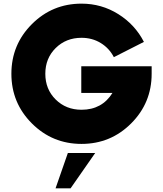

<svg xmlns="http://www.w3.org/2000/svg" viewBox="-20 -780 894 1054"><path d="M426.2 -416.2H812.5V-375Q812.5 -215 700 -102.5Q587.5 10 427.5 10Q267.5 10 155 -102.5Q42.5 -215 42.5 -375Q42.5 -535 155 -647.5Q267.5 -760 427.5 -760Q537.5 -760 629.4 -702.5Q721.2 -645 770 -550L605 -466.2Q580 -515 533.1 -543.8Q486.2 -572.5 427.5 -572.5Q342.5 -572.5 285.6 -516.2Q228.8 -460 228.8 -375Q228.8 -290 285.6 -233.8Q342.5 -177.5 427.5 -177.5Q540 -177.5 597.5 -270H426.2ZM285 253.8 352.5 60H502.5L367.5 253.8Z"/></svg>

Font: Now Alt Black
Style: Regular
Weight: 900
Designer: Alfredo Marco Pradil
Foundry: Alfredo Marco Pradil
Version: Version 1.002;PS 001.002;hotconv 1.0.88;makeotf.lib2.5.64775